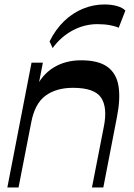

<svg xmlns="http://www.w3.org/2000/svg" viewBox="-20 -827 590 847"><path d="M12.4 0 119.1 -550.5H169.1L139.9 -399.8L135.4 -432.8Q162.8 -495.6 215.3 -528.3Q267.8 -561 337.3 -561Q414.9 -561 454.5 -531.7Q494.1 -502.4 502.9 -446.6Q511.8 -390.8 495.8 -310.1L435.8 0H385.7L437.9 -267.3Q455.1 -352.6 426 -396.1Q396.9 -439.6 302 -439.6Q228.7 -439.6 181.2 -405.2Q133.8 -370.7 118 -288L61.8 0ZM212.2 -615.1 198.6 -644.3Q225.4 -697.9 263.4 -734.3Q301.5 -770.6 346.9 -788.9Q392.3 -807.3 439.9 -807.3Q472.7 -807.3 496.9 -800.1Q521.2 -792.9 533.1 -780.5L503.6 -704.4Q489.7 -711.3 465.2 -715.9Q440.6 -720.5 409.6 -720.5Q353.2 -720.5 301.7 -693.4Q250.1 -666.4 212.2 -615.1Z"/></svg>

Font: Savate ExtraLight
Style: Italic
Weight: 200
Italic angle: -11°
Designer: Max Esnée
Foundry: Plomb Type
Version: Version 2.000